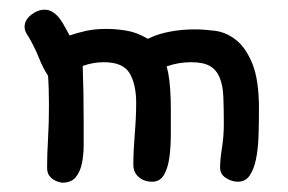

<svg xmlns="http://www.w3.org/2000/svg" viewBox="-20 -362 599 400"><path d="M39.1 -286.1Q31.2 -296.9 31.2 -305.7Q31.2 -320.3 44.9 -331.1Q58.6 -341.8 73.2 -341.8Q83 -341.8 91.3 -335.9Q99.6 -330.1 105.5 -321.8Q111.3 -313.5 116.2 -304.2Q121.1 -294.9 125 -288.1Q141.6 -293.9 160.2 -297.9Q178.7 -301.8 201.2 -301.8Q220.7 -301.8 242.7 -298.3Q264.6 -294.9 288.1 -281.2Q307.6 -291 333 -295.9Q358.4 -300.8 385.7 -300.8Q404.3 -300.8 427.7 -297.9Q451.2 -294.9 471.7 -278.8Q492.2 -262.7 505.9 -229Q519.5 -195.3 519.5 -134.8Q519.5 -105.5 518.6 -78.1Q517.6 -50.8 513.2 -29.8Q508.8 -8.8 500 3.9Q491.2 16.6 475.6 16.6Q462.9 16.6 450.7 8.8Q438.5 1 438.5 -12.7Q438.5 -29.3 442.4 -53.7Q446.3 -78.1 446.3 -103.5Q446.3 -135.7 445.3 -160.2Q444.3 -184.6 437.5 -200.7Q430.7 -216.8 417 -224.6Q403.3 -232.4 377.9 -232.4Q351.6 -232.4 327.1 -223.6L330.1 -211.9Q333 -197.3 334.5 -177.2Q335.9 -157.2 335.9 -134.8Q335.9 -110.4 335.9 -83.5Q335.9 -56.6 333 -34.7Q330.1 -12.7 321.8 2Q313.5 16.6 296.9 16.6Q280.3 16.6 269 6.8Q257.8 -2.9 257.8 -18.6Q257.8 -45.9 260.7 -82Q263.7 -118.2 263.7 -147.5Q263.7 -186.5 250 -209.5Q236.3 -232.4 196.3 -232.4Q173.8 -232.4 152.3 -224.6V-223.6Q153.3 -198.2 153.8 -169.4Q154.3 -140.6 154.3 -111.3Q154.3 -85 154.3 -61.5Q154.3 -38.1 150.4 -20.5Q146.5 -2.9 137.2 7.8Q127.9 18.6 109.4 18.6Q95.7 16.6 86.9 8.8Q78.1 1 78.1 -11.7Q78.1 -41 80.1 -73.2Q82 -105.5 82 -142.6Q82 -161.1 81.5 -175.8Q81.1 -190.4 80.1 -204.1Q69.3 -220.7 61 -241.7Q52.7 -262.7 39.1 -286.1Z"/></svg>

Font: Gamja Flower
Style: Regular
Weight: 400
Designer: YoonDesign Inc.
Foundry: YoonDesign Inc.
Version: Version 3.00;build 20171102